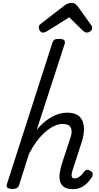

<svg xmlns="http://www.w3.org/2000/svg" viewBox="-20 -1307 691 1343"><path d="M492 16Q449 16 427.5 0.5Q406 -15 399.5 -41Q393 -67 398 -98.5Q403 -130 413 -162L473 -344Q488 -389 475 -414.5Q462 -440 418 -440Q389 -440 357.5 -425Q326 -410 295 -382.5Q264 -355 235.5 -316.5Q207 -278 183 -231L113 -11Q108 2 98 8.5Q88 15 65 15Q49 15 35.5 8Q22 1 28 -18L345 -1003Q351 -1023 360.5 -1029Q370 -1035 390 -1035Q421 -1035 429.5 -1025.5Q438 -1016 431 -996L237 -399Q261 -428 286.5 -450Q312 -472 339 -487.5Q366 -503 394 -511Q422 -519 450 -519Q506 -519 534.5 -493Q563 -467 567 -420Q571 -373 551 -311L487 -115Q483 -102 481 -89Q479 -76 484 -67.5Q489 -59 504 -59Q517 -59 529 -66.5Q541 -74 551.5 -85Q562 -96 570 -107Q576 -116 586 -119Q596 -122 612 -112Q628 -102 629 -91.5Q630 -81 624 -70Q614 -53 595.5 -32.5Q577 -12 551 2Q525 16 492 16ZM280 -1079Q268 -1079 259.5 -1091Q251 -1103 251 -1114Q251 -1124 254.5 -1129Q258 -1134 262 -1138L425 -1264Q440 -1276 453.5 -1281.5Q467 -1287 483 -1287Q496 -1287 506 -1280Q516 -1273 525 -1261L618 -1131Q623 -1124 623.5 -1118.5Q624 -1113 624 -1108Q624 -1096 611 -1087.5Q598 -1079 589 -1079Q579 -1079 572 -1083.5Q565 -1088 557 -1095L464 -1186L310 -1089Q303 -1085 295.5 -1082Q288 -1079 280 -1079Z"/></svg>

Font: Playwrite CO
Style: Regular
Weight: 400
Designer: Veronika Burian, José Scaglione
Foundry: TypeTogether
Version: Version 1.000